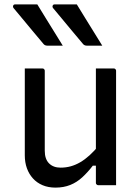

<svg xmlns="http://www.w3.org/2000/svg" viewBox="-20 -844 640 875"><path d="M173 -532Q177 -532 179 -530.5Q181 -529 182.5 -527Q184 -525 184 -521Q184 -476 184 -429.5Q184 -383 184 -336.5Q184 -290 184 -245Q184 -200 184 -157Q184 -119 203.5 -99.5Q223 -80 256 -80Q280 -80 302 -86Q324 -92 345.5 -104.5Q367 -117 388.5 -136.5Q410 -156 432 -183V-89H403Q380 -59 355 -36Q330 -13 300 -1Q270 11 233 11Q200 11 174 0Q148 -11 130 -31Q112 -51 102.5 -77.5Q93 -104 93 -136Q93 -181 93 -225.5Q93 -270 93 -315.5Q93 -361 93 -405Q93 -437 93 -468.5Q93 -500 93 -532Q113 -532 133 -532Q153 -532 173 -532ZM498 -532Q502 -532 504 -530.5Q506 -529 507.5 -527Q509 -525 509 -521Q509 -451 509 -380.5Q509 -310 509 -239.5Q509 -169 509 -99Q509 -78 509 -59.5Q509 -41 509 -25.5Q509 -10 509 0Q495 0 481.5 0Q468 0 454.5 0Q441 0 428 0Q425 0 422.5 -1.5Q420 -3 418.5 -5Q417 -7 417 -11Q417 -98 417 -185Q417 -272 417 -359Q417 -446 417 -532Q432 -532 445 -532Q458 -532 471.5 -532Q485 -532 498 -532ZM150 -824Q170 -792 189 -760.5Q208 -729 228 -697.5Q248 -666 266 -636Q249 -636 232 -636Q215 -636 195 -636Q189 -636 184.5 -638.5Q180 -641 178 -644Q150 -678 128.5 -703Q107 -728 87 -753Q67 -778 42 -807Q38 -812 40 -818Q42 -824 49 -824Q67 -824 82.5 -824Q98 -824 114.5 -824Q131 -824 150 -824ZM330 -824Q350 -792 369 -760.5Q388 -729 408 -697.5Q428 -666 446 -636Q429 -636 412 -636Q395 -636 375 -636Q369 -636 364.5 -638.5Q360 -641 358 -644Q330 -678 308.5 -703Q287 -728 267 -753Q247 -778 222 -807Q218 -812 220 -818Q222 -824 229 -824Q247 -824 262.5 -824Q278 -824 294.5 -824Q311 -824 330 -824Z"/></svg>

Font: Recursive Monospace
Style: Regular
Weight: 400
Version: Version 1.047